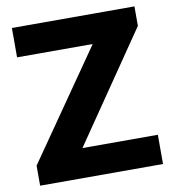

<svg xmlns="http://www.w3.org/2000/svg" viewBox="-80 -782 771 852"><g transform="rotate(-10 305.0 -355.5)"><path d="M246.1 -131.8H585.9V0H32.2V-90.3L371.1 -578.6H30.3V-710.9H582.5V-623Z"/></g></svg>

Font: Sadagaat-English
Style: Regular
Weight: 900
Designer: Ahmed alsheikh
Foundry: Ahmed alsheikh Design
Version: Version 2.137;January 17, 2018;FontCreator 11.0.0.2408 64-bi